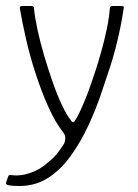

<svg xmlns="http://www.w3.org/2000/svg" viewBox="-35 -492 459 638"><path d="M176 -51Q150 -83 126.5 -135Q103 -187 83.5 -247Q64 -307 51 -364.5Q38 -422 31 -464Q30 -472 37 -472H69Q72 -472 75 -470.5Q78 -469 78 -463Q81 -433 90 -391.5Q99 -350 112.5 -304.5Q126 -259 141 -216.5Q156 -174 171.5 -141.5Q187 -109 200 -93Q204 -86 208 -86.5Q212 -87 213 -89Q228 -112 246.5 -157.5Q265 -203 283 -259Q301 -315 314 -369Q327 -423 330 -464Q330 -469 333 -470.5Q336 -472 340 -472H369Q373 -472 375 -471Q377 -470 376 -464Q371 -430 364 -396.5Q357 -363 348.5 -330Q340 -297 329 -264Q317 -228 300 -177.5Q283 -127 258.5 -74.5Q234 -22 201.5 24Q169 70 126.5 98Q84 126 30 126Q20 126 10.5 125.5Q1 125 -9 123Q-17 120 -15 115L-7 92Q-5 90 -2.5 89.5Q0 89 4 90Q33 94 66 82.5Q99 71 123 49Q143 33 153.5 20Q164 7 177 -13Q181 -20 182 -30.5Q183 -41 176 -51Z"/></svg>

Font: Glory Thin ExtraLight
Style: Regular
Weight: 250
Version: Version 1.011